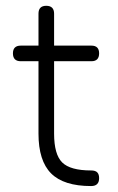

<svg xmlns="http://www.w3.org/2000/svg" viewBox="-20 -626 398 646"><path d="M286.5 0Q194.5 0 152 -42.5Q109.5 -85 109.5 -176.5V-420H50Q23.5 -420 23.5 -446.5Q23.5 -472.5 50 -472.5H109.5V-580Q109.5 -606.5 135.5 -606.5Q162 -606.5 162 -580V-472.5H287.5Q313.5 -472.5 313.5 -446.5Q313.5 -420 287.5 -420H162V-176.5Q162 -106.5 189.2 -79.5Q216.5 -52.5 286.5 -52.5Q301 -52.5 307.2 -46Q313.5 -39.5 313.5 -26.5Q313.5 0 286.5 0Z"/></svg>

Font: Jura Light
Style: Regular
Weight: 400
Version: Version 5.106